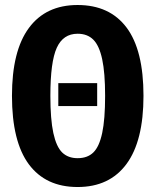

<svg xmlns="http://www.w3.org/2000/svg" viewBox="-20 -730 621 767"><path d="M290 -710Q418 -710 485.6 -619.9Q553.2 -529.8 553.2 -347.2Q553.2 -167 485.4 -75Q417.5 17.1 290 17.1Q162.6 17.1 95.2 -73.7Q27.8 -164.6 27.8 -347.2Q27.8 -526.9 95.5 -618.4Q163.1 -710 290 -710ZM290 -595.2Q232.4 -595.2 206.8 -539.1Q181.2 -482.9 181.2 -347.2Q181.2 -253.4 193.1 -198.5Q205.1 -143.6 228.5 -120.8Q252 -98.1 290 -98.1Q329.6 -98.1 353 -121.1Q376.5 -144 388.2 -198.5Q399.9 -252.9 399.9 -347.2Q399.9 -439 388.2 -493.4Q376.5 -547.9 352.8 -571.5Q329.1 -595.2 290 -595.2ZM368.2 -397.9V-306.2H212.9V-397.9Z"/></svg>

Font: Fira Sans Compressed
Style: Bold
Weight: 700
Width: 1
Designer: Carrois Corporate & Edenspiekermann AG
Foundry: Carrois Corporate GbR & Edenspiekermann AG
Version: Version 4.203;PS 004.203;hotconv 1.0.88;makeotf.lib2.5.64775